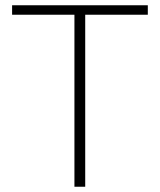

<svg xmlns="http://www.w3.org/2000/svg" viewBox="-20 -710 608 730"><path d="M304 -690V0H263V-690ZM542 -690V-654H26V-690Z"/></svg>

Font: Exo 2 ExtraLight
Style: Regular
Weight: 250
Designer: Natanael Gama
Foundry: Natanael Gama
Version: Version 2.010